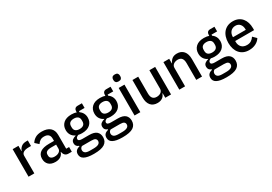

<svg xmlns="http://www.w3.org/2000/svg" viewBox="36 -1836 4442 3140"><g transform="rotate(-30 2257.0 -266.0)"><path d="M78 0V-520H187V-420H192Q203 -460 238 -490Q273 -520 335 -520H364V-415H321Q256 -415 221.5 -394Q187 -373 187 -332V0Z M834 0Q791 0 768 -24.5Q745 -49 740 -87H735Q720 -38 680 -13Q640 12 583 12Q502 12 458.5 -30Q415 -72 415 -143Q415 -221 471.5 -260Q528 -299 637 -299H731V-343Q731 -391 705 -417Q679 -443 624 -443Q578 -443 549 -423Q520 -403 500 -372L435 -431Q461 -475 508 -503.5Q555 -532 631 -532Q732 -532 786 -485Q840 -438 840 -350V-89H895V0ZM614 -71Q665 -71 698 -93.5Q731 -116 731 -154V-229H639Q526 -229 526 -159V-141Q526 -106 549.5 -88.5Q573 -71 614 -71Z M1458 49Q1458 130 1396 171Q1334 212 1194 212Q1130 212 1085.5 203.5Q1041 195 1012.5 179Q984 163 971 140Q958 117 958 87Q958 44 981.5 20Q1005 -4 1047 -13V-24Q988 -43 988 -104Q988 -144 1015 -165.5Q1042 -187 1080 -196V-200Q1034 -222 1009.5 -261.5Q985 -301 985 -354Q985 -434 1038.5 -483Q1092 -532 1192 -532Q1247 -532 1286 -516V-530Q1286 -565 1302.5 -584.5Q1319 -604 1354 -604H1434V-516H1328V-495Q1363 -472 1382 -435.5Q1401 -399 1401 -354Q1401 -275 1347 -226.5Q1293 -178 1193 -178Q1155 -178 1125 -186Q1105 -179 1090 -166.5Q1075 -154 1075 -134Q1075 -113 1094 -104Q1113 -95 1148 -95H1276Q1372 -95 1415 -56.5Q1458 -18 1458 49ZM1356 61Q1356 34 1335.5 18Q1315 2 1261 2H1085Q1049 23 1049 62Q1049 94 1074.5 113.5Q1100 133 1161 133H1229Q1356 133 1356 61ZM1193 -257Q1241 -257 1267.5 -278.5Q1294 -300 1294 -345V-365Q1294 -410 1267.5 -431.5Q1241 -453 1193 -453Q1145 -453 1118.5 -431.5Q1092 -410 1092 -365V-345Q1092 -300 1118.5 -278.5Q1145 -257 1193 -257Z M1999 49Q1999 130 1937 171Q1875 212 1735 212Q1671 212 1626.5 203.5Q1582 195 1553.5 179Q1525 163 1512 140Q1499 117 1499 87Q1499 44 1522.5 20Q1546 -4 1588 -13V-24Q1529 -43 1529 -104Q1529 -144 1556 -165.5Q1583 -187 1621 -196V-200Q1575 -222 1550.5 -261.5Q1526 -301 1526 -354Q1526 -434 1579.5 -483Q1633 -532 1733 -532Q1788 -532 1827 -516V-530Q1827 -565 1843.5 -584.5Q1860 -604 1895 -604H1975V-516H1869V-495Q1904 -472 1923 -435.5Q1942 -399 1942 -354Q1942 -275 1888 -226.5Q1834 -178 1734 -178Q1696 -178 1666 -186Q1646 -179 1631 -166.5Q1616 -154 1616 -134Q1616 -113 1635 -104Q1654 -95 1689 -95H1817Q1913 -95 1956 -56.5Q1999 -18 1999 49ZM1897 61Q1897 34 1876.5 18Q1856 2 1802 2H1626Q1590 23 1590 62Q1590 94 1615.5 113.5Q1641 133 1702 133H1770Q1897 133 1897 61ZM1734 -257Q1782 -257 1808.5 -278.5Q1835 -300 1835 -345V-365Q1835 -410 1808.5 -431.5Q1782 -453 1734 -453Q1686 -453 1659.5 -431.5Q1633 -410 1633 -365V-345Q1633 -300 1659.5 -278.5Q1686 -257 1734 -257Z M2135 -613Q2101 -613 2085.5 -629Q2070 -645 2070 -670V-687Q2070 -712 2085.5 -728Q2101 -744 2135 -744Q2169 -744 2184 -728Q2199 -712 2199 -687V-670Q2199 -645 2184 -629Q2169 -613 2135 -613ZM2080 -520H2189V0H2080Z M2660 -86H2656Q2649 -67 2637.5 -49Q2626 -31 2608.5 -17.5Q2591 -4 2566.5 4Q2542 12 2510 12Q2429 12 2384.5 -40Q2340 -92 2340 -189V-520H2449V-203Q2449 -82 2549 -82Q2570 -82 2590 -87.5Q2610 -93 2625.5 -104Q2641 -115 2650.5 -132Q2660 -149 2660 -172V-520H2769V0H2660Z M2925 0V-520H3034V-434H3039Q3056 -476 3090.5 -504Q3125 -532 3185 -532Q3265 -532 3309.5 -479.5Q3354 -427 3354 -330V0H3245V-316Q3245 -438 3147 -438Q3126 -438 3105.5 -432.5Q3085 -427 3069 -416Q3053 -405 3043.5 -388Q3034 -371 3034 -348V0Z M3961 49Q3961 130 3899 171Q3837 212 3697 212Q3633 212 3588.5 203.5Q3544 195 3515.5 179Q3487 163 3474 140Q3461 117 3461 87Q3461 44 3484.5 20Q3508 -4 3550 -13V-24Q3491 -43 3491 -104Q3491 -144 3518 -165.5Q3545 -187 3583 -196V-200Q3537 -222 3512.5 -261.5Q3488 -301 3488 -354Q3488 -434 3541.5 -483Q3595 -532 3695 -532Q3750 -532 3789 -516V-530Q3789 -565 3805.5 -584.5Q3822 -604 3857 -604H3937V-516H3831V-495Q3866 -472 3885 -435.5Q3904 -399 3904 -354Q3904 -275 3850 -226.5Q3796 -178 3696 -178Q3658 -178 3628 -186Q3608 -179 3593 -166.5Q3578 -154 3578 -134Q3578 -113 3597 -104Q3616 -95 3651 -95H3779Q3875 -95 3918 -56.5Q3961 -18 3961 49ZM3859 61Q3859 34 3838.5 18Q3818 2 3764 2H3588Q3552 23 3552 62Q3552 94 3577.5 113.5Q3603 133 3664 133H3732Q3859 133 3859 61ZM3696 -257Q3744 -257 3770.5 -278.5Q3797 -300 3797 -345V-365Q3797 -410 3770.5 -431.5Q3744 -453 3696 -453Q3648 -453 3621.5 -431.5Q3595 -410 3595 -365V-345Q3595 -300 3621.5 -278.5Q3648 -257 3696 -257Z M4240 12Q4184 12 4140 -7Q4096 -26 4065 -61.5Q4034 -97 4017.5 -147.5Q4001 -198 4001 -260Q4001 -322 4017.5 -372.5Q4034 -423 4065 -458.5Q4096 -494 4140 -513Q4184 -532 4240 -532Q4297 -532 4340.5 -512Q4384 -492 4413 -456.5Q4442 -421 4456.5 -374Q4471 -327 4471 -273V-232H4114V-215Q4114 -155 4149.5 -116.5Q4185 -78 4251 -78Q4299 -78 4332 -99Q4365 -120 4388 -156L4452 -93Q4423 -45 4368 -16.5Q4313 12 4240 12ZM4240 -447Q4212 -447 4188.5 -437Q4165 -427 4148.5 -409Q4132 -391 4123 -366Q4114 -341 4114 -311V-304H4356V-314Q4356 -374 4325 -410.5Q4294 -447 4240 -447Z"/></g></svg>

Font: IBM Plex Sans Hebrew Medm
Style: Regular
Weight: 500
Designer: Mike Abbink, Paul van der Laan, Pieter van Rosmalen, Yanek Iontef
Foundry: Bold Monday
Version: Version 1.3